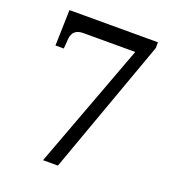

<svg xmlns="http://www.w3.org/2000/svg" viewBox="-131 -813 820 912"><g transform="rotate(20 279.5 -356.5)"><path d="M511.2 -684.1 265.1 0H189.9L425.8 -632.8H163.1Q109.4 -632.8 105 -582L101.1 -532.2H59.1L64 -712.9H511.2Z"/></g></svg>

Font: Koh Santepheap
Style: Regular
Weight: 400
Designer: Danh Hong
Version: Version 2.002; ttfautohint (v1.8.3)